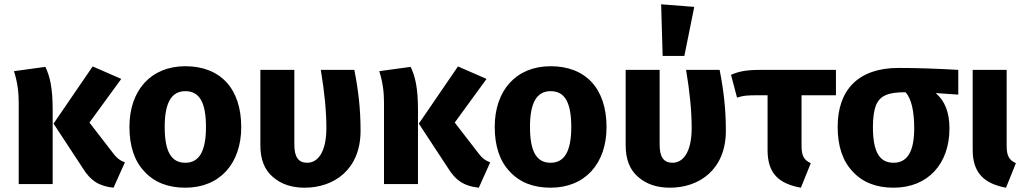

<svg xmlns="http://www.w3.org/2000/svg" viewBox="-20 -856 4769 893"><path d="M544 -489 411 -547 229 -281 363 -77C402 -13 443 10 508 17L561 -101C538 -109 524 -120 508 -141L396 -286ZM45 -525C60 -478 67 -431 67 -382V0H225V-345C225 -448 212 -501 191 -545Z M842 -548C682 -548 582 -436 582 -266C582 -177 605 -107 652 -58C698 -8 761 17 842 17C1002 17 1102 -95 1102 -265C1102 -444 1005 -548 842 -548ZM842 -432C907 -432 938 -381 938 -265C938 -152 906 -99 842 -99C777 -99 746 -150 746 -266C746 -379 778 -432 842 -432Z M1472 -531C1489 -430 1498 -340 1498 -261C1498 -148 1458 -99 1409 -99C1369 -99 1349 -124 1349 -183V-531H1191V-180C1191 -115 1210 -66 1249 -33C1288 1 1337 17 1397 17C1532 17 1657 -66 1657 -248C1657 -349 1647 -434 1628 -531Z M2243 -489 2110 -547 1928 -281 2062 -77C2101 -13 2142 10 2207 17L2260 -101C2237 -109 2223 -120 2207 -141L2095 -286ZM1744 -525C1759 -478 1766 -431 1766 -382V0H1924V-345C1924 -448 1911 -501 1890 -545Z M2541 -548C2381 -548 2281 -436 2281 -266C2281 -177 2304 -107 2351 -58C2397 -8 2460 17 2541 17C2701 17 2801 -95 2801 -265C2801 -444 2704 -548 2541 -548ZM2541 -432C2606 -432 2637 -381 2637 -265C2637 -152 2605 -99 2541 -99C2476 -99 2445 -150 2445 -266C2445 -379 2477 -432 2541 -432Z M3062 -596H3163L3209 -824L3055 -836ZM3171 -531C3188 -430 3197 -340 3197 -261C3197 -148 3157 -99 3108 -99C3068 -99 3048 -124 3048 -183V-531H2890V-180C2890 -115 2909 -66 2948 -33C2987 1 3036 17 3096 17C3231 17 3356 -66 3356 -248C3356 -349 3346 -434 3327 -531Z M3868 -413V-531H3521C3453 -531 3419 -525 3380 -508L3408 -402C3423 -407 3437 -410 3448 -411C3459 -412 3477 -413 3502 -413H3550V-158C3550 -51 3600 -2 3705 17L3751 -97C3719 -112 3708 -131 3708 -179V-413Z M4437 -531C4334 -537 4241 -540 4159 -540C3971 -540 3876 -437 3876 -266C3876 -177 3899 -107 3946 -58C3992 -8 4055 17 4136 17C4296 17 4396 -94 4396 -259C4396 -332 4375 -387 4332 -423L4437 -416ZM4136 -99C4071 -99 4040 -149 4040 -265C4040 -309 4045 -343 4054 -366C4073 -412 4112 -427 4191 -427H4192C4219 -396 4232 -340 4232 -259C4232 -151 4200 -99 4136 -99Z M4662 -531H4504V-159C4504 -54 4555 -2 4659 17L4705 -97C4673 -112 4662 -131 4662 -179Z"/></svg>

Font: Fira Sans
Style: Bold
Weight: 700
Designer: Carrois Corporate & Edenspiekermann AG
Foundry: Carrois Corporate GbR & Edenspiekermann AG
Version: Version 4.203